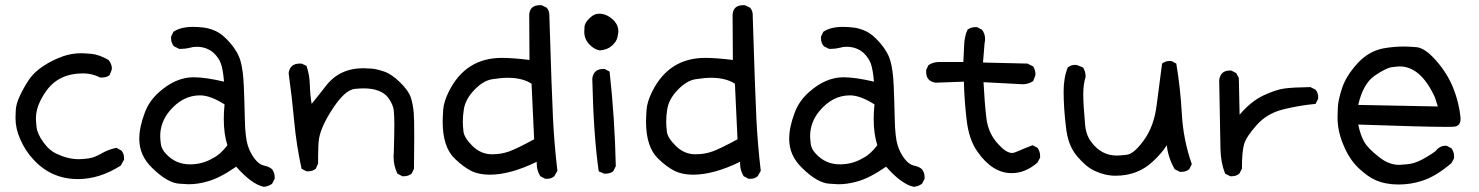

<svg xmlns="http://www.w3.org/2000/svg" viewBox="-20 -690 5722 743"><path d="M282 3Q179 3 110 -72Q77 -107 58 -152Q40 -192 40 -234Q40 -238 41 -263Q42 -288 57.5 -320.5Q73 -353 92 -381.5Q111 -410 147 -434Q183 -458 226 -473Q259 -484 295 -484Q306 -484 334.5 -481.5Q363 -479 400 -458Q413 -442 413 -424Q413 -420 404 -399Q392 -390 375 -390H368Q336 -406 302 -406Q207 -406 159 -338Q119 -282 119 -232Q119 -223 121.5 -198Q124 -173 147.5 -140Q171 -107 201 -94Q243 -74 285 -74Q300 -74 322.5 -77Q345 -80 372.5 -96Q400 -112 431 -118L450 -107Q460 -96 460 -78V-72L447 -49Q365 3 282 3Z M1001 33Q954 23 894 -45Q829 0 783 12Q746 23 710 23L676 21Q629 19 569 -40Q519 -88 519 -152Q519 -198 540 -253Q556 -298 595 -333Q660 -391 729 -391Q775 -391 847 -374Q843 -421 835 -443.5Q827 -466 807 -485Q780 -509 741 -509Q727 -509 714 -505Q698 -501 683 -501H673L653 -511Q642 -524 642 -542V-548L651 -567Q679 -586 727 -586Q744 -586 767 -583.5Q790 -581 815.5 -569.5Q841 -558 871 -523.5Q901 -489 911 -453Q921 -417 923.5 -357Q926 -297 927.5 -228Q929 -159 938.5 -128.5Q948 -98 965.5 -75.5Q983 -53 1002.5 -49Q1022 -45 1033 -35Q1043 -22 1043 -4V2L1033 21Q1020 31 1001 33ZM715 -54Q764 -54 804 -78Q833 -92 860 -128Q846 -171 846 -230Q846 -257 849 -286Q794 -321 754 -321Q686 -321 635 -259Q600 -216 600 -163Q600 -153 602.5 -132.5Q605 -112 624 -93Q661 -54 715 -54Z M1543 -8H1537L1518 -18Q1503 -48 1503 -85L1504 -101Q1506 -169 1506 -209Q1506 -238 1504 -261Q1502 -284 1483 -311Q1455 -348 1387 -348Q1375 -348 1352 -346Q1315 -341 1269.5 -272.5Q1224 -204 1215 -156Q1211 -132 1211 -88V-57L1202 -37Q1190 -27 1172 -27H1166L1147 -37Q1127 -128 1118.5 -220.5Q1110 -313 1097 -407Q1102 -444 1140 -444H1147L1166 -435Q1178 -401 1179 -362Q1180 -323 1186 -288Q1213 -321 1240 -356Q1293 -426 1386 -426Q1397 -426 1417.5 -424.5Q1438 -423 1467 -413Q1496 -403 1528.5 -371Q1561 -339 1569.5 -313.5Q1578 -288 1581 -254Q1583 -234 1583 -160L1582 -37L1573 -18Q1561 -8 1543 -8Z M2096 2H2090L2071 -8Q2057 -30 2057 -57V-64Q1955 -14 1875 -14Q1832 -14 1802 -29.5Q1772 -45 1741 -75Q1693 -120 1693 -219Q1693 -233 1695 -264.5Q1697 -296 1717 -336Q1782 -466 1922 -466Q1964 -466 2029 -458L2028 -633Q2030 -670 2070 -670H2076L2096 -660Q2106 -648 2106 -631V-625Q2115 -333 2120 -231.5Q2125 -130 2137 -29L2125 -8Q2114 2 2096 2ZM1884 -93Q1919 -93 1949 -103.5Q1979 -114 2047 -151L2037 -366Q2002 -389 1944 -389Q1920 -389 1885 -383.5Q1850 -378 1815.5 -342Q1781 -306 1775 -267Q1771 -242 1771 -219Q1771 -206 1773.5 -181.5Q1776 -157 1808.5 -125Q1841 -93 1884 -93Z M2324 -18H2318L2297 -27Q2277 -164 2272 -386Q2277 -423 2314 -423H2320L2339 -413Q2359 -233 2363 -47L2353 -27Q2341 -18 2324 -18ZM2301 -495Q2278 -499 2259.5 -519.5Q2241 -540 2241 -567Q2241 -570 2242 -586.5Q2243 -603 2264 -622Q2280 -637 2299 -637Q2330 -637 2357 -609Q2373 -591 2373 -569Q2373 -564 2369.5 -546.5Q2366 -529 2348 -513Q2330 -497 2301 -495Z M2883 2H2877L2858 -8Q2844 -30 2844 -57V-64Q2742 -14 2662 -14Q2619 -14 2589 -29.5Q2559 -45 2528 -75Q2480 -120 2480 -219Q2480 -233 2482 -264.5Q2484 -296 2504 -336Q2569 -466 2709 -466Q2751 -466 2816 -458L2815 -633Q2817 -670 2857 -670H2863L2883 -660Q2893 -648 2893 -631V-625Q2902 -333 2907 -231.5Q2912 -130 2924 -29L2912 -8Q2901 2 2883 2ZM2671 -93Q2706 -93 2736 -103.5Q2766 -114 2834 -151L2824 -366Q2789 -389 2731 -389Q2707 -389 2672 -383.5Q2637 -378 2602.5 -342Q2568 -306 2562 -267Q2558 -242 2558 -219Q2558 -206 2560.5 -181.5Q2563 -157 2595.5 -125Q2628 -93 2671 -93Z M3516 33Q3469 23 3409 -45Q3344 0 3298 12Q3261 23 3225 23L3191 21Q3144 19 3084 -40Q3034 -88 3034 -152Q3034 -198 3055 -253Q3071 -298 3110 -333Q3175 -391 3244 -391Q3290 -391 3362 -374Q3358 -421 3350 -443.5Q3342 -466 3322 -485Q3295 -509 3256 -509Q3242 -509 3229 -505Q3213 -501 3198 -501H3188L3168 -511Q3157 -524 3157 -542V-548L3166 -567Q3194 -586 3242 -586Q3259 -586 3282 -583.5Q3305 -581 3330.5 -569.5Q3356 -558 3386 -523.5Q3416 -489 3426 -453Q3436 -417 3438.5 -357Q3441 -297 3442.5 -228Q3444 -159 3453.5 -128.5Q3463 -98 3480.5 -75.5Q3498 -53 3517.5 -49Q3537 -45 3548 -35Q3558 -22 3558 -4V2L3548 21Q3535 31 3516 33ZM3230 -54Q3279 -54 3319 -78Q3348 -92 3375 -128Q3361 -171 3361 -230Q3361 -257 3364 -286Q3309 -321 3269 -321Q3201 -321 3150 -259Q3115 -216 3115 -163Q3115 -153 3117.5 -132.5Q3120 -112 3139 -93Q3176 -54 3230 -54Z M3895 -20Q3820 -20 3762 -104Q3730 -149 3721 -223.5Q3712 -298 3710 -374L3601 -370Q3564 -375 3564 -412V-419L3573 -438Q3591 -450 3613 -450H3708Q3710 -481 3711 -514.5Q3712 -548 3724 -575Q3737 -585 3755 -585H3761L3780 -575Q3792 -560 3792 -539Q3792 -531 3790 -522L3784 -448L3956 -444L3978 -433Q3987 -419 3987 -402Q3987 -397 3978 -376Q3960 -364 3937 -364L3786 -372Q3790 -294 3797 -233.5Q3804 -173 3844 -131Q3874 -98 3897 -98Q3904 -98 3920.5 -105.5Q3937 -113 3976 -128L3995 -118Q4005 -104 4005 -86V-80L3995 -61Q3948 -20 3895 -20Z M4297 -10Q4256 -10 4216 -29Q4184 -43 4148 -85.5Q4112 -128 4105 -199Q4096 -273 4096 -336Q4096 -390 4112 -429Q4124 -439 4141 -439Q4149 -439 4171 -429Q4181 -414 4181 -395V-392Q4172 -364 4172 -325Q4172 -287 4179 -209Q4182 -169 4202 -142Q4241 -88 4302 -88Q4312 -88 4340 -91Q4368 -94 4407 -148Q4446 -202 4456 -283Q4466 -364 4477 -444Q4489 -454 4507 -454H4513L4532 -444Q4548 -349 4553.5 -249Q4559 -149 4592 -55L4582 -35Q4569 -25 4552 -25H4546L4526 -35Q4501 -78 4495 -128Q4477 -98 4440 -64Q4382 -10 4297 -10Z M4747 -8H4741L4721 -18Q4704 -61 4703 -113Q4702 -165 4698 -380Q4703 -417 4739 -417H4745L4764 -407L4774 -388L4777 -246Q4821 -298 4869 -320.5Q4917 -343 4950 -347.5Q4983 -352 5051 -353L5071 -343Q5081 -331 5081 -314V-308L5071 -288Q5007 -282 4945 -266.5Q4883 -251 4843 -206Q4803 -161 4794.5 -132.5Q4786 -104 4786 -37L4776 -18Q4764 -8 4747 -8Z M5392 24Q5342 24 5303 7Q5273 -6 5237 -40Q5201 -74 5178 -131Q5156 -183 5156 -236Q5156 -241 5157 -271.5Q5158 -302 5173.5 -349Q5189 -396 5232.5 -444Q5276 -492 5334 -503Q5375 -510 5413 -510Q5428 -510 5461 -507.5Q5494 -505 5537.5 -455.5Q5581 -406 5603.5 -350Q5626 -294 5632 -235V-230Q5632 -203 5609 -200Q5603 -199 5576 -199Q5496 -199 5236 -208Q5244 -169 5258.5 -142.5Q5273 -116 5317 -82Q5354 -52 5395 -52Q5401 -52 5427 -54.5Q5453 -57 5481 -71.5Q5509 -86 5535 -105Q5551 -126 5574 -126H5578L5597 -116Q5607 -102 5607 -84V-78L5597 -59Q5535 -6 5482 10Q5439 24 5392 24ZM5544 -278 5533 -313Q5478 -433 5396 -433Q5390 -433 5366.5 -430Q5343 -427 5299 -396.5Q5255 -366 5236 -284Z"/></svg>

Font: Xiaolai SC
Style: Regular
Weight: 400
Designer: Nozomi Seto 瀬戸のぞみ
Version: Version 3.11;December 4, 2020;FontCreator 13.0.0.2613 64-bit